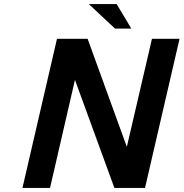

<svg xmlns="http://www.w3.org/2000/svg" viewBox="-20 -920 899 940"><path d="M90 0 259 -730H409L601 -201L724 -730H859L690 0H540L347 -529L225 0ZM415 -900H551L623 -780H543Z"/></svg>

Font: Miedinger
Style: Bold-Italic
Weight: 700
Italic angle: -13°
Version: Version 001.000